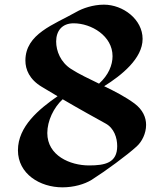

<svg xmlns="http://www.w3.org/2000/svg" viewBox="-20 -788 707 824"><path d="M567 -160C589 -180 607 -215 607 -252C607 -284 593 -317 557 -344C519 -372 473 -396 427 -418C502 -465 592 -537 592 -621C592 -705 508 -768 426 -768C379 -768 334 -752 308 -737C211 -682 89 -643 89 -528C89 -490 106 -447 160 -415L227 -375C148 -320 57 -246 57 -143C57 -42 151 16 248 16C296 16 342 3 373 -16C433 -54 527 -123 567 -160ZM183 -217C183 -269 210 -326 249 -362C324 -318 388 -283 433 -258C470 -238 483 -196 483 -161C483 -89 431 -78 362 -78C281 -78 183 -120 183 -217ZM463 -547C463 -509 446 -466 405 -429C362 -450 319 -470 285 -492C240 -521 221 -569 221 -610C221 -655 246 -688 296 -688C372 -688 463 -634 463 -547Z"/></svg>

Font: Eagle Lake
Style: Regular
Weight: 400
Designer: Astigmatic (AOETI)
Foundry: Astigmatic (AOETI)
Version: Version 1.000